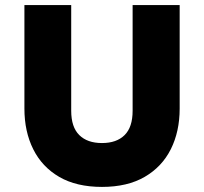

<svg xmlns="http://www.w3.org/2000/svg" viewBox="-20 -720 802 755"><path d="M381 15Q281 15 213.2 -24.2Q145.5 -63.5 110.8 -133Q76 -202.5 76 -293V-700H260V-284.5Q260 -220 291.8 -188.8Q323.5 -157.5 381 -157.5Q438.5 -157.5 470 -188.8Q501.5 -220 501.5 -284.5V-700H686.5V-293Q686.5 -203 651.8 -133.5Q617 -64 549 -24.5Q481 15 381 15Z"/></svg>

Font: Geologica Thin Cursive ExtraBold
Style: Regular
Weight: 800
Version: Version 1.010;gftools[0.9.28]